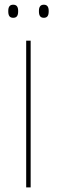

<svg xmlns="http://www.w3.org/2000/svg" viewBox="-20 -816 248 836"><path d="M113.5 -639V0H94V-639ZM37.5 -738.5Q26.5 -738.5 21.2 -745.2Q16 -752 16 -766V-769Q16 -782 21.2 -788.8Q26.5 -795.5 37.5 -795.5Q48.5 -795.5 53.8 -788.8Q59 -782 59 -769V-766Q59 -752 53.8 -745.2Q48.5 -738.5 37.5 -738.5ZM171 -738.5Q160 -738.5 154.8 -745.2Q149.5 -752 149.5 -766V-769Q149.5 -782 154.8 -788.8Q160 -795.5 171 -795.5Q181.5 -795.5 186.8 -788.8Q192 -782 192 -769V-766Q192 -752 186.8 -745.2Q181.5 -738.5 171 -738.5Z"/></svg>

Font: Anek Devanagari Medium Thin
Style: Regular
Weight: 250
Version: Version 1.003